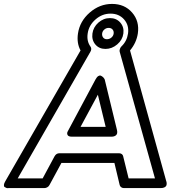

<svg xmlns="http://www.w3.org/2000/svg" viewBox="-88 -940 877 985"><path d="M-61 -9.8 325.2 -681.2Q304.7 -718.8 312 -768.1Q321.3 -831.1 372.3 -875.5Q423.3 -919.9 486.8 -919.9Q551.3 -919.9 589.8 -875.5Q628.4 -831.1 619.1 -768.1Q611.8 -720.2 579.1 -681.2L765.1 -9.8Q765.6 -8.3 766.4 -6.1Q767.1 -3.9 767.1 2.2Q767.1 8.3 764.9 12.9Q762.7 17.6 755.6 21.2Q748.5 24.9 736.8 24.9H546.9Q539.6 24.9 533.4 20.3Q527.3 15.6 525.9 8.8L499 -104H227.1L166 8.8Q162.6 16.1 155 20.5Q147.5 24.9 140.1 24.9H-43Q-43 24.4 -47.1 25.1Q-51.3 25.9 -55.9 23.9Q-60.5 22 -64.5 19.3Q-68.4 16.6 -67.9 8.8Q-67.4 1 -61 -9.8ZM2.9 -24.9H130.9L191.9 -138.2Q200.7 -153.8 216.8 -153.8H522.9Q530.8 -153.8 536.6 -149.7Q542.5 -145.5 543.9 -138.2L571.8 -24.9H707L525.9 -674.8Q524.4 -680.2 526.9 -688.2Q529.3 -696.3 535.2 -702.1Q563 -728.5 568.8 -768.1Q574.7 -810.5 548.6 -840.3Q522.5 -870.1 479 -870.1Q436 -870.1 401.9 -840.1Q367.7 -810.1 361.8 -768.1Q356 -729 376 -701.2Q384.3 -689.5 376 -674.8ZM263.2 -272.9 401.9 -532.2Q408.7 -544.9 416 -549.6Q423.3 -554.2 429 -551.8Q434.6 -549.3 439.5 -545.2Q444.3 -541 446.8 -536.6L449.2 -532.2L512.2 -272.9Q514.6 -262.2 512.7 -255.4Q510.7 -248.5 505.9 -245.1Q501 -241.7 495.8 -240.2Q490.7 -238.8 486.8 -238.8H482.9H280.8Q263.2 -238.8 258.8 -247.3Q254.4 -255.9 258.8 -264.6ZM325.2 -289.1H454.1L414.1 -454.1ZM386.2 -768.1Q390.6 -800.8 416.7 -824Q442.9 -847.2 476.1 -847.2Q509.3 -847.2 529.3 -824Q549.3 -800.8 544.9 -768.1Q540.5 -735.4 513.4 -712.2Q486.3 -689 453.1 -689Q420.4 -689 401.1 -711.9Q381.8 -734.9 386.2 -768.1ZM460 -738.8Q473.6 -738.8 483.6 -747.3Q493.7 -755.9 495.1 -768.1Q496.6 -780.3 489.5 -788.6Q482.4 -796.9 469.2 -796.9Q457 -796.9 447.3 -788.6Q437.5 -780.3 436 -768.1Q434.6 -755.9 441.4 -747.3Q448.2 -738.8 460 -738.8Z"/></svg>

Font: Trueno Bold Outline
Style: Italic
Weight: 700
Width: 6
Designer: Julieta Ulanovsky
Foundry: Julieta Ulanovsky
Version: Version 3.001b | FøM Fix